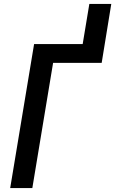

<svg xmlns="http://www.w3.org/2000/svg" viewBox="-20 -960 588 980"><path d="M32 0 154 -735H402L436 -940H548L499 -639H251L145 0Z"/></svg>

Font: Iosevka SS04
Style: Bold Italic
Weight: 700
Italic angle: -9°
Monospace: yes
Designer: Belleve Invis
Foundry: Belleve Invis
Version: Version 19.0.0; ttfautohint (v1.8.4)